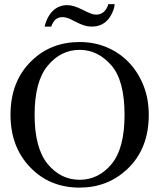

<svg xmlns="http://www.w3.org/2000/svg" viewBox="-20 -875 762 910"><path d="M388.7 -820.3Q405.8 -812 416.5 -808.8Q427.2 -805.7 436.5 -805.7Q456.5 -805.7 471.4 -818.4Q486.3 -831.1 493.7 -855.5H523.4Q522.5 -841.3 517.6 -827.6Q512.7 -814 504.4 -799.8Q474.1 -749 416 -749Q395.5 -749 377.7 -754.9Q359.9 -760.7 337.9 -772L314.9 -783.7Q307.1 -787.6 295.9 -790.8Q284.7 -793.9 276.9 -793.9Q257.3 -793.9 244.6 -783.7Q231.9 -773.4 222.7 -749H191.4Q197.8 -775.4 208.7 -794.7Q219.7 -814 233.6 -826.4Q247.6 -838.9 263.9 -844.7Q280.3 -850.6 297.9 -850.6Q314 -850.6 329.8 -845.9Q345.7 -841.3 364.7 -832ZM357.4 -22.9Q445.8 -22.9 507.8 -96.2Q570.3 -170.4 570.3 -330.6Q570.3 -494.1 507.3 -565.9Q443.4 -638.7 357.4 -638.7Q268.1 -638.7 205.6 -563Q144 -488.3 144 -330.6Q144 -173.8 205.6 -98.1Q267.6 -22.9 357.4 -22.9ZM130.4 -587.4Q221.7 -675.8 357.4 -675.8Q427.2 -675.8 487.1 -650.4Q546.9 -625 590.8 -579.1Q634.8 -533.2 659.9 -470Q685.1 -406.7 685.1 -330.6Q685.1 -168 581.5 -71.8Q488.8 14.2 357.4 14.2Q216.3 14.2 124 -81.1Q29.8 -178.2 29.8 -330.6Q29.8 -491.2 130.4 -587.4Z"/></svg>

Font: Dima Niloofar
Style: Regular
Weight: 400
Designer: R.Balvardi
Foundry: Dima Software Group
Version: Version 3.00;November 13, 2018;FontCreator 11.5.0.2427 64-bi